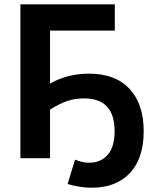

<svg xmlns="http://www.w3.org/2000/svg" viewBox="-20 -730 728 886"><path d="M391.1 -390.1Q512.7 -390.1 577.9 -319.8Q643.1 -249.5 643.1 -125Q643.1 0.5 579.6 68.4Q516.1 136.2 402.8 136.2Q348.6 136.2 292 119.1L326.2 6.8Q362.3 21 391.1 21Q444.3 21 476.6 -15.1Q508.8 -51.3 508.8 -125Q508.8 -275.9 368.2 -275.9Q325.7 -275.9 289.8 -263.7Q253.9 -251.5 210.9 -224.1V0H74.2V-710H509.8V-588.9H210.9V-344.2Q290.5 -390.1 391.1 -390.1Z"/></svg>

Font: Rawline
Style: Bold
Weight: 700
Designer: Matt McInerney, Pablo Impallari, Rodrigo Fuenzalida
Foundry: Matt McInerney, Pablo Impallari, Rodrigo Fuenzalida
Version: Version 4.020;PS 004.020;hotconv 1.0.88;makeotf.lib2.5.64775